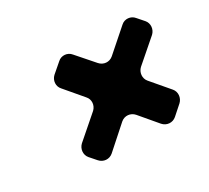

<svg xmlns="http://www.w3.org/2000/svg" viewBox="-84 -639 677 623"><g transform="rotate(-30 255.0 -327.0)"><path d="M405 -350 488 -422C502 -435 504 -457 492 -471L471 -495C459 -510 436 -512 422 -499L340 -427C325 -414 303 -416 290 -431L234 -495C222 -510 199 -512 185 -499L149 -468C135 -455 133 -433 146 -419L202 -353C215 -339 213 -317 199 -304L115 -231C101 -218 99 -196 111 -182L132 -158C145 -143 167 -141 182 -154L264 -227C279 -240 301 -238 314 -223L369 -158C382 -143 404 -141 419 -154L454 -185C468 -198 470 -220 458 -234L401 -301C389 -315 391 -337 405 -350Z"/></g></svg>

Font: Trueno
Style: RoundBdIt
Weight: 700
Designer: Julieta Ulanovsky, Jasper
Foundry: Julieta Ulanovsky, Cannot Into Space Fonts
Version: Version 3.001